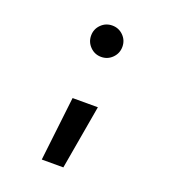

<svg xmlns="http://www.w3.org/2000/svg" viewBox="-135 -631 855 947"><g transform="rotate(20 293.0 -157.0)"><path d="M191.4 212.9 230.5 -124H363.3L304.7 212.9ZM293 -362.8Q258.8 -362.8 234.9 -387Q210.9 -411.1 210.9 -445.3Q210.9 -479.5 234.9 -503.4Q258.8 -527.3 293 -527.3Q327.1 -527.3 351.1 -503.4Q375 -479.5 375 -445.3Q375 -411.1 351.1 -387Q327.1 -362.8 293 -362.8Z"/></g></svg>

Font: Cascadia Mono NF SemiBold
Style: Regular
Weight: 600
Monospace: yes
Designer: Aaron Bell
Foundry: Saja Typeworks
Version: Version 2404.023; ttfautohint (v1.8.4)